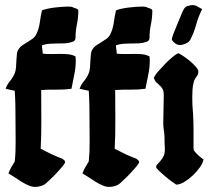

<svg xmlns="http://www.w3.org/2000/svg" viewBox="-20 -731 821 755"><path d="M242 -705Q247 -705 252.5 -705Q258 -705 263 -704Q268 -701 278 -698Q288 -695 288 -689Q288 -662 282.5 -635.5Q277 -609 277 -583Q277 -569 263 -566Q249 -561 234.5 -560.5Q220 -560 205 -560Q190 -560 175 -559Q160 -558 145 -553Q145 -545 146.5 -536.5Q148 -528 148 -520Q166 -518 184.5 -518.5Q203 -519 221 -519Q235 -519 249.5 -517.5Q264 -516 277 -509L278 -494Q278 -465 272 -437.5Q266 -410 261 -382Q232 -378 202 -378.5Q172 -379 142 -377Q142 -319 142.5 -261Q143 -203 140 -146Q161 -135 182 -125Q203 -115 225 -107Q228 -105 232 -101.5Q236 -98 236 -94Q236 -89 226 -77Q216 -65 203.5 -51.5Q191 -38 178.5 -26.5Q166 -15 162 -11Q153 -3 141 0.5Q129 4 118 4Q106 4 92 -2Q78 -8 64.5 -16.5Q51 -25 37.5 -34Q24 -43 13 -49Q18 -62 24.5 -73.5Q31 -85 38 -96Q42 -134 41.5 -174Q41 -214 41 -253Q41 -283 40.5 -313.5Q40 -344 38 -374L2 -382Q8 -399 19.5 -412.5Q31 -426 38 -443Q42 -453 43 -466.5Q44 -480 44.5 -493.5Q45 -507 46.5 -519Q48 -531 54 -539Q60 -548 69.5 -554Q79 -560 89 -566Q99 -572 108.5 -579Q118 -586 123 -597Q133 -617 136.5 -642.5Q140 -668 145 -690Q151 -693 164 -696Q177 -699 192 -701Q207 -703 221 -704Q235 -705 242 -705ZM533 -705Q538 -705 543.5 -705Q549 -705 554 -704Q559 -701 569 -698Q579 -695 579 -689Q579 -662 573.5 -635.5Q568 -609 568 -583Q568 -569 554 -566Q540 -561 525.5 -560.5Q511 -560 496 -560Q481 -560 466 -559Q451 -558 436 -553Q436 -545 437.5 -536.5Q439 -528 439 -520Q457 -518 475.5 -518.5Q494 -519 512 -519Q526 -519 540.5 -517.5Q555 -516 568 -509L569 -494Q569 -465 563 -437.5Q557 -410 552 -382Q523 -378 493 -378.5Q463 -379 433 -377Q433 -319 433.5 -261Q434 -203 431 -146Q452 -135 473 -125Q494 -115 516 -107Q519 -105 523 -101.5Q527 -98 527 -94Q527 -89 517 -77Q507 -65 494.5 -51.5Q482 -38 469.5 -26.5Q457 -15 453 -11Q444 -3 432 0.5Q420 4 409 4Q397 4 383 -2Q369 -8 355.5 -16.5Q342 -25 328.5 -34Q315 -43 304 -49Q309 -62 315.5 -73.5Q322 -85 329 -96Q333 -134 332.5 -174Q332 -214 332 -253Q332 -283 331.5 -313.5Q331 -344 329 -374L293 -382Q299 -399 310.5 -412.5Q322 -426 329 -443Q333 -453 334 -466.5Q335 -480 335.5 -493.5Q336 -507 337.5 -519Q339 -531 345 -539Q351 -548 360.5 -554Q370 -560 380 -566Q390 -572 399.5 -579Q409 -586 414 -597Q424 -617 427.5 -642.5Q431 -668 436 -690Q442 -693 455 -696Q468 -699 483 -701Q498 -703 512 -704Q526 -705 533 -705ZM681 -522Q688 -519 701.5 -510Q715 -501 728 -490Q741 -479 750.5 -468Q760 -457 760 -450Q760 -438 752.5 -429Q745 -420 742 -409Q738 -395 737 -378.5Q736 -362 736 -347Q736 -316 739 -286Q741 -254 741 -221.5Q741 -189 741 -157Q741 -152 741 -148.5Q741 -145 742 -140Q750 -129 759.5 -120.5Q769 -112 780 -104Q778 -90 766 -73Q754 -56 738 -41Q722 -26 704.5 -15.5Q687 -5 673 -5Q668 -8 655 -17.5Q642 -27 628.5 -38.5Q615 -50 604.5 -60Q594 -70 594 -74Q594 -78 596 -82Q611 -97 618 -107.5Q625 -118 627 -128.5Q629 -139 628 -152Q627 -165 627 -187Q627 -202 624.5 -217Q622 -232 622 -247Q622 -275 623 -302Q624 -329 624 -357Q624 -373 619 -381.5Q614 -390 607 -396Q600 -402 594 -408Q588 -414 585 -426Q589 -435 601.5 -449.5Q614 -464 628.5 -479Q643 -494 657.5 -506Q672 -518 681 -522ZM736 -711Q747 -711 756.5 -705.5Q766 -700 775 -695Q760 -666 751.5 -634.5Q743 -603 728 -574Q723 -565 710 -559.5Q697 -554 688 -554Q678 -554 669.5 -560Q661 -566 656 -574V-578Q656 -582 661 -595.5Q666 -609 673 -625.5Q680 -642 686 -657Q692 -672 695 -679Q700 -691 705.5 -699Q711 -707 725 -709Q728 -710 730.5 -710.5Q733 -711 736 -711Z"/></svg>

Font: Hand Textur
Style: Regular
Weight: 400
Designer: F. H. Ehmcke um 1935
Foundry: Peter Wiegel
Version: Version 1.000